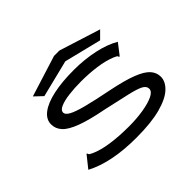

<svg xmlns="http://www.w3.org/2000/svg" viewBox="-167 -1061 1334 1334"><g transform="rotate(-45 500.0 -393.5)"><path d="M494 10Q249 10 100 -69L164 -149L170 -157L176 -152Q177 -144 183 -140Q189 -136 204 -129Q257 -105 336 -93.5Q415 -82 514 -82Q588 -82 653 -92.5Q718 -103 758 -122Q798 -141 798 -168Q798 -194 767.5 -210Q737 -226 667 -242Q597 -258 480 -284Q350 -309 275.5 -337Q201 -365 170.5 -398.5Q140 -432 140 -475Q140 -524 186 -559Q232 -594 317 -612.5Q402 -631 520 -631Q622 -631 716 -611Q810 -591 874 -553L817 -479L810 -471L805 -475Q804 -483 797.5 -486.5Q791 -490 776 -497Q722 -519 650 -529Q578 -539 498 -539Q432 -539 377 -532Q322 -525 289.5 -510.5Q257 -496 257 -474Q257 -454 289 -436Q321 -418 395.5 -398.5Q470 -379 596 -354Q719 -329 788 -302Q857 -275 885.5 -243Q914 -211 914 -170Q914 -123 870 -81.5Q826 -40 733 -15Q640 10 494 10ZM246 -647 188 -702 491 -797H544L848 -701L794 -647L520 -715Z"/></g></svg>

Font: Inconsolata UltraExpanded SemiBold
Style: Regular
Weight: 600
Width: 9
Monospace: yes
Designer: Raph Levien, Cyreal, Brenton Simpson
Foundry: Raph Levien, Cyreal, Google
Version: Version 3.001; ttfautohint (v1.8.2.53-6de2)